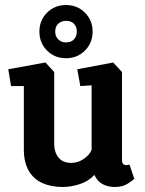

<svg xmlns="http://www.w3.org/2000/svg" viewBox="-20 -741 579 765"><path d="M230 4Q183 4 148 -12Q113 -28 94 -61.5Q75 -95 75 -146V-398H24L13 -465L161 -492L196 -454V-169Q196 -150 201 -135.5Q206 -121 215 -111Q224 -101 236.5 -96.5Q249 -92 264 -92Q291 -92 314 -108Q337 -124 345 -144V-401L300 -398L288 -465L431 -492L466 -454V-105Q466 -92 471 -87.5Q476 -83 482 -83Q487 -83 491 -84Q495 -85 496 -85L515 -29Q509 -22 488.5 -9Q468 4 437 4Q411 4 389.5 -7Q368 -18 356 -44Q333 -19 298 -7.5Q263 4 230 4ZM137 -615Q137 -660 167.5 -690.5Q198 -721 243 -721Q288 -721 318.5 -690.5Q349 -660 349 -615Q349 -570 318.5 -539.5Q288 -509 243 -509Q198 -509 167.5 -539.5Q137 -570 137 -615ZM200 -615Q200 -596 212 -584Q224 -572 243 -572Q263 -572 274.5 -584Q286 -596 286 -615Q286 -635 274.5 -646.5Q263 -658 244 -658Q224 -658 212 -646.5Q200 -635 200 -615Z"/></svg>

Font: Kreon
Style: Bold
Weight: 700
Designer: Julia Petretta
Foundry: Julia Petretta and Eli Heuer
Version: Version 2.002